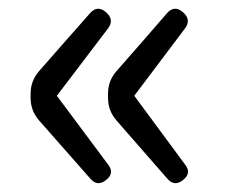

<svg xmlns="http://www.w3.org/2000/svg" viewBox="-20 -501 519 439"><path d="M187 -92 69 -226Q50 -248 50 -277V-287Q50 -316 69 -338L126 -403L186 -471Q203 -490 222.5 -473Q242 -456 227 -436L110 -282L227 -125Q243 -105 222 -89Q203 -74 187 -92ZM363 -92 246 -226Q227 -248 227 -277V-287Q227 -316 246 -338L303 -403L362 -471Q379 -490 398.5 -473Q418 -456 403 -436L287 -282L403 -125Q419 -105 398 -89Q379 -74 363 -92Z"/></svg>

Font: GenSenRounded JP R
Style: Regular
Weight: 400
Version: Version 1.501;PS 1;hotconv 16.6.51;makeotf.lib2.5.65220